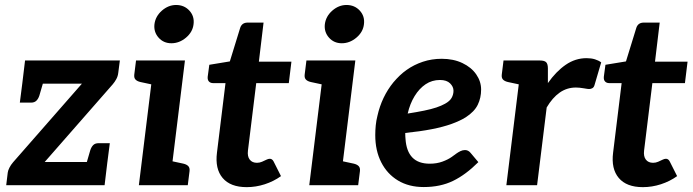

<svg xmlns="http://www.w3.org/2000/svg" viewBox="-20 -763 2856 791"><path d="M5.6 0 11.9 -51.8Q12.9 -60.5 18.8 -72.1Q24.7 -83.8 34 -94.6L317.4 -418.2H71.7L83.2 -513.8H473.8L467.1 -462.2Q465.5 -448.7 459.1 -437Q452.7 -425.3 444.4 -415.6L164.1 -95.6H422.4L410.9 0ZM162.9 -440.3 142.2 -369.3Q137.9 -356 129.9 -348.1Q121.8 -340.2 107.8 -340.2H61.7L71.7 -418.2ZM331.2 -72.9 351.9 -144Q356.2 -157.2 363.9 -165.1Q371.7 -173.1 386.3 -173.1H432.4L422.4 -95.1Z M552.1 0 615.3 -513.8H741.9L678.7 0ZM654.4 0 679.5 -100.8 735.5 -88.8Q749 -85.6 755.7 -78.6Q762.4 -71.6 760.9 -58.1L753.6 0ZM639.6 -513.8 614.5 -413.1 558.5 -425.1Q545 -428.2 538.3 -435.2Q531.6 -442.2 533.2 -455.7L540.4 -513.8ZM686.1 -584.8Q653.8 -584.8 633.3 -608Q612.7 -631.3 616.3 -663.2Q620.4 -696 647.1 -719.3Q673.8 -742.5 705.5 -742.5Q738.9 -742.5 760.2 -719.3Q781.6 -696 777.4 -663.2Q773.9 -631.3 746.4 -608Q718.9 -584.8 686.1 -584.8Z M996.5 8Q929.1 8 897.2 -29.8Q865.3 -67.5 873.9 -134.5L909 -420.6H857.7Q847.4 -420.6 841 -427Q834.6 -433.5 835.6 -446.3L842.3 -496.1L926.9 -510L969.7 -648.9Q977 -669.9 1000.3 -669.9H1065.8L1046.5 -509H1180.6L1169.8 -420.6H1035.6L1001.5 -142.8Q998.6 -118.8 1008.7 -105.6Q1018.8 -92.3 1038.6 -92.3Q1049.6 -92.3 1059.4 -96.6Q1069.2 -100.9 1077.3 -104.9Q1085.3 -108.9 1091.4 -108.9Q1101.3 -108.9 1107 -98.1L1137.6 -37.4Q1107.7 -15.9 1070.8 -3.9Q1034 8 996.5 8Z M1254.1 0 1317.3 -513.8H1443.9L1380.7 0ZM1356.4 0 1381.5 -100.8 1437.5 -88.8Q1451 -85.6 1457.7 -78.6Q1464.4 -71.6 1462.9 -58.1L1455.6 0ZM1341.6 -513.8 1316.5 -413.1 1260.5 -425.1Q1247 -428.2 1240.3 -435.2Q1233.6 -442.2 1235.2 -455.7L1242.4 -513.8ZM1388.1 -584.8Q1355.8 -584.8 1335.3 -608Q1314.7 -631.3 1318.3 -663.2Q1322.4 -696 1349.1 -719.3Q1375.8 -742.5 1407.5 -742.5Q1440.9 -742.5 1462.2 -719.3Q1483.6 -696 1479.4 -663.2Q1475.9 -631.3 1448.4 -608Q1420.9 -584.8 1388.1 -584.8Z M1725.6 7.6Q1664.3 7.6 1619.6 -19.4Q1575 -46.3 1550.5 -94.5Q1526 -142.7 1526 -206.4Q1526 -226.4 1528 -246.5Q1530 -266.5 1535 -286.1Q1543.6 -324.7 1560.2 -359.7Q1576.9 -394.7 1601 -424.1Q1613.2 -438.5 1626.7 -451.5Q1640.2 -464.5 1655.3 -475Q1685.4 -496.4 1722.1 -508.6Q1758.7 -520.8 1799.8 -520.8Q1848.1 -520.8 1885 -503.2Q1922 -485.6 1942 -456.5Q1962.1 -427.4 1962.1 -394Q1962.1 -359.9 1948.3 -331.5Q1934.5 -303 1899.1 -280Q1875.1 -265 1840.5 -252.5Q1805.9 -240 1758.7 -230.8Q1711.5 -221.6 1649.5 -215.2Q1649.5 -209 1649.8 -201.4Q1650 -193.7 1650.6 -190.7Q1654 -139.7 1678.8 -114.2Q1703.5 -88.6 1750.5 -88.6Q1779.1 -88.6 1802.5 -97.1Q1825.8 -105.6 1841.6 -116.9Q1850.1 -123.4 1859.1 -129.7Q1868 -136.1 1877 -140.4Q1886 -144.8 1895.7 -144.8Q1909.1 -144.8 1918.4 -133.5L1950.7 -95.1Q1899.1 -43.4 1846.7 -17.9Q1794.4 7.6 1725.6 7.6ZM1659.6 -295.2Q1697.5 -301.1 1727.3 -307.2Q1757 -313.3 1777.9 -320.3Q1798.9 -327.4 1813.6 -335.7Q1832.9 -346.3 1840.6 -359.9Q1848.3 -373.6 1848.3 -389.3Q1848.3 -405.7 1834.3 -419.6Q1820.2 -433.5 1792.6 -433.5Q1759.7 -433.5 1733.4 -415.9Q1707.2 -398.3 1688.1 -367.1Q1669 -336 1659.6 -295.2Z M2066.1 0 2129.3 -513.8H2203.6Q2223.2 -513.8 2230.1 -506.6Q2237 -499.4 2237.2 -482L2237.2 -420.7Q2270.7 -468.5 2310.5 -496Q2350.3 -523.4 2396.6 -523.4Q2415.9 -523.4 2431 -518.7Q2446.1 -514 2456.8 -506L2429.2 -412.2Q2426.7 -403.4 2420.5 -399.8Q2414.4 -396.2 2406.7 -396.2Q2402 -396.2 2384.5 -399.3Q2366.9 -402.4 2352.5 -402.4Q2315.5 -402.4 2285.6 -381.4Q2255.7 -360.3 2232.2 -320.2L2192.7 0ZM2153.6 -513.8 2128.5 -413.1 2072.5 -425.1Q2059 -428.2 2052.3 -435.2Q2045.6 -442.2 2047.2 -455.7L2054.4 -513.8Z M2628.5 8Q2561.1 8 2529.2 -29.8Q2497.3 -67.5 2505.9 -134.5L2541 -420.6H2489.7Q2479.4 -420.6 2473 -427Q2466.6 -433.5 2467.6 -446.3L2474.3 -496.1L2558.9 -510L2601.7 -648.9Q2609 -669.9 2632.3 -669.9H2697.8L2678.5 -509H2812.6L2801.8 -420.6H2667.6L2633.5 -142.8Q2630.6 -118.8 2640.7 -105.6Q2650.8 -92.3 2670.6 -92.3Q2681.6 -92.3 2691.4 -96.6Q2701.2 -100.9 2709.3 -104.9Q2717.3 -108.9 2723.4 -108.9Q2733.3 -108.9 2739 -98.1L2769.6 -37.4Q2739.7 -15.9 2702.8 -3.9Q2666 8 2628.5 8Z"/></svg>

Font: Aleo
Style: Italic
Weight: 400
Italic angle: -7°
Designer: Alessio Laiso
Foundry: Alessio Laiso
Version: Version 2.001;gftools[0.9.29]